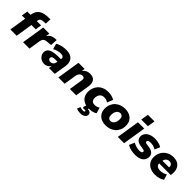

<svg xmlns="http://www.w3.org/2000/svg" viewBox="287 -2190 3840 3840"><g transform="rotate(45 2207.0 -270.0)"><path d="M55 0 112 -361H20L41 -492H150L131 -477L134 -500Q144 -561 173.5 -607Q203 -653 260 -679Q317 -705 408 -708L478 -711L473 -584L418 -581Q384 -580 361.5 -571.5Q339 -563 327.5 -547Q316 -531 313 -506L309 -480L297 -492H431L411 -361H290L233 0Z M415 0 493 -492H666L647 -371H638Q655 -429 700.5 -464Q746 -499 811 -503L859 -506L851 -356L740 -345Q705 -342 683.5 -330Q662 -318 650.5 -295.5Q639 -273 633 -237L596 0Z M1016 11Q969 11 930.5 -11Q892 -33 869.5 -68.5Q847 -104 847 -145Q847 -197 877 -230Q907 -263 968 -278.5Q1029 -294 1122 -294H1201L1187 -210H1122Q1085 -210 1061.5 -205Q1038 -200 1027.5 -188Q1017 -176 1017 -157Q1017 -133 1034 -119Q1051 -105 1078 -105Q1105 -105 1124.5 -115Q1144 -125 1156.5 -144Q1169 -163 1173 -188L1191 -303Q1197 -336 1177 -355Q1157 -374 1110 -374Q1067 -374 1024 -362Q981 -350 938 -326L905 -444Q931 -462 968.5 -475.5Q1006 -489 1049 -496Q1092 -503 1135 -503Q1226 -503 1277 -470Q1328 -437 1345.5 -382Q1363 -327 1352 -261L1311 0H1146L1161 -96H1169Q1154 -59 1130.5 -35Q1107 -11 1078 0Q1049 11 1016 11Z M1412 0 1490 -492H1663L1650 -407H1643Q1669 -454 1713 -478.5Q1757 -503 1815 -503Q1868 -503 1905.5 -481Q1943 -459 1958.5 -412Q1974 -365 1963 -291L1917 0H1739L1784 -288Q1788 -314 1784.5 -331.5Q1781 -349 1768.5 -358Q1756 -367 1733 -367Q1706 -367 1684.5 -354.5Q1663 -342 1650 -318.5Q1637 -295 1631 -262L1590 0Z M2290 11Q2205 11 2148 -17.5Q2091 -46 2062 -98Q2033 -150 2033 -219Q2033 -275 2051.5 -326Q2070 -377 2107 -417Q2144 -457 2200 -480Q2256 -503 2330 -503Q2380 -503 2426.5 -490.5Q2473 -478 2504 -455L2453 -333Q2435 -350 2404.5 -359.5Q2374 -369 2345 -369Q2309 -369 2284 -356.5Q2259 -344 2244 -322.5Q2229 -301 2222 -275Q2215 -249 2215 -222Q2215 -177 2239 -150Q2263 -123 2319 -123Q2343 -123 2371.5 -132.5Q2400 -142 2423 -158L2459 -35Q2440 -20 2411.5 -9.5Q2383 1 2351 6Q2319 11 2290 11ZM2231 198Q2199 198 2168.5 192.5Q2138 187 2116 175L2146 105Q2163 113 2182 117.5Q2201 122 2220 122Q2247 122 2259 116.5Q2271 111 2271 99Q2271 92 2263 87.5Q2255 83 2237 83Q2229 83 2220.5 84Q2212 85 2201 87L2182 66L2208 -20H2292L2268 57L2229 40Q2240 35 2252.5 33Q2265 31 2275 31Q2305 31 2325.5 39.5Q2346 48 2356.5 63Q2367 78 2367 100Q2367 145 2328.5 171.5Q2290 198 2231 198Z M2761 11Q2680 11 2623.5 -17.5Q2567 -46 2537.5 -98Q2508 -150 2508 -219Q2508 -290 2532.5 -343Q2557 -396 2598.5 -432Q2640 -468 2692 -485.5Q2744 -503 2799 -503Q2879 -503 2935.5 -474.5Q2992 -446 3022 -394.5Q3052 -343 3052 -274Q3052 -202 3027.5 -149Q3003 -96 2961.5 -60Q2920 -24 2868 -6.5Q2816 11 2761 11ZM2764 -120Q2798 -120 2822.5 -140.5Q2847 -161 2860 -197Q2873 -233 2873 -279Q2873 -324 2852.5 -348Q2832 -372 2795 -372Q2762 -372 2737.5 -352Q2713 -332 2700 -296Q2687 -260 2687 -213Q2687 -168 2707.5 -144Q2728 -120 2764 -120Z M3181 -577 3207 -738H3394L3368 -577ZM3094 0 3172 -492H3350L3272 0Z M3591 11Q3526 11 3466.5 -3.5Q3407 -18 3366 -46L3415 -159Q3440 -144 3469.5 -132.5Q3499 -121 3530.5 -115Q3562 -109 3590 -109Q3629 -109 3647 -121Q3665 -133 3665 -151Q3665 -165 3656 -172Q3647 -179 3624 -183L3535 -198Q3473 -208 3439.5 -242.5Q3406 -277 3406 -328Q3406 -374 3433.5 -414Q3461 -454 3515.5 -478.5Q3570 -503 3652 -503Q3682 -503 3715.5 -497.5Q3749 -492 3781 -481Q3813 -470 3839 -452L3791 -341Q3757 -363 3718 -373.5Q3679 -384 3642 -384Q3601 -384 3582 -371.5Q3563 -359 3563 -339Q3563 -328 3570.5 -320Q3578 -312 3596 -309L3685 -295Q3754 -283 3788 -249Q3822 -215 3822 -164Q3822 -107 3793.5 -68Q3765 -29 3713 -9Q3661 11 3591 11Z M4149 11Q4070 11 4011 -17.5Q3952 -46 3919 -98Q3886 -150 3886 -219Q3886 -304 3923.5 -368Q3961 -432 4025.5 -467.5Q4090 -503 4169 -503Q4253 -503 4304.5 -467.5Q4356 -432 4376 -371Q4396 -310 4386 -236L4382 -210H4031L4043 -294H4265L4249 -281Q4254 -312 4246.5 -336Q4239 -360 4219.5 -373.5Q4200 -387 4167 -387Q4135 -387 4113 -373Q4091 -359 4077.5 -335Q4064 -311 4060 -281L4053 -242Q4047 -203 4058.5 -175.5Q4070 -148 4098.5 -134Q4127 -120 4169 -120Q4210 -120 4249.5 -131.5Q4289 -143 4318 -164L4355 -48Q4318 -20 4264.5 -4.5Q4211 11 4149 11Z"/></g></svg>

Font: Nunito Sans 12pt ExtraLight 12pt Black
Style: Italic
Weight: 900
Italic angle: -9°
Version: Version 3.101;gftools[0.9.27]